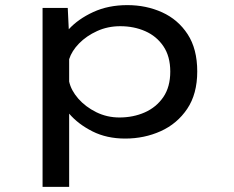

<svg xmlns="http://www.w3.org/2000/svg" viewBox="-20 -531 915 751"><path d="M146.5 200V-500H245L249 -416.5Q285.5 -456.5 344.5 -483.8Q403.5 -511 478 -511Q552 -511 614.2 -482.8Q676.5 -454.5 714 -397Q751.5 -339.5 751.5 -251.5Q751.5 -163.5 712.2 -105.2Q673 -47 608.8 -18Q544.5 11 469.5 11Q397.5 11 341.5 -17.2Q285.5 -45.5 250.5 -86.5V200ZM450.5 -428.5Q401.5 -428.5 359.8 -409.5Q318 -390.5 289.2 -361Q260.5 -331.5 250.5 -299.5V-212Q258 -177.5 286.2 -145.2Q314.5 -113 356.5 -92.2Q398.5 -71.5 447 -71.5Q501.5 -71.5 546.5 -91.5Q591.5 -111.5 618.8 -151.2Q646 -191 646 -251Q646 -310.5 619.2 -350Q592.5 -389.5 548.2 -409Q504 -428.5 450.5 -428.5Z"/></svg>

Font: Trispace SemiExpanded
Style: Regular
Weight: 400
Width: 6
Designer: Tyler Finck
Foundry: Etcetera Type Company
Version: Version 1.210; ttfautohint (v1.8.3)